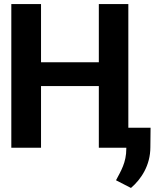

<svg xmlns="http://www.w3.org/2000/svg" viewBox="-20 -731 791 950"><path d="M36 0H183V-305H469V0H605V4C605 74 578 115 554 161L628 199C678 156 724 88 724 -3L725 -99H615V-711H469V-423H183V-711H36Z"/></svg>

Font: Asimov Pro
Style: Bd
Weight: 700
Designer: Google
Version: Version 2.000980; 2014